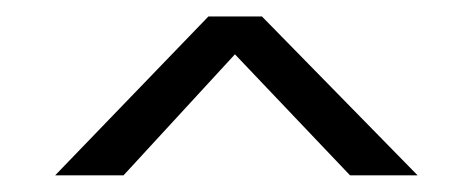

<svg xmlns="http://www.w3.org/2000/svg" viewBox="-20 -623 574 233"><path d="M297.9 -603 486.8 -410.2H404.8L265.1 -557.1L129.9 -410.2H46.9L232.9 -603Z"/></svg>

Font: Halibut
Style: Regular
Weight: 400
Designer: Matteo Maggi
Foundry: Collletttivo
Version: Version 3.080 | FøM Fix